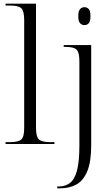

<svg xmlns="http://www.w3.org/2000/svg" viewBox="-20 -780 600 1040"><path d="M437 -644Q423 -644 413.5 -654.5Q404 -665 404 -693Q404 -720 413.5 -730.5Q423 -741 437 -741Q452 -741 461 -730.5Q470 -720 470 -693Q470 -665 461 -654.5Q452 -644 437 -644ZM290 240V230H299Q334 230 359 211Q384 192 397 144Q410 96 410 9V-448Q410 -496 395 -511Q380 -526 335 -526H325V-536H474V8Q474 97 452.5 148Q431 199 393.5 219.5Q356 240 306 240ZM10 0V-10H31Q80 -10 95.5 -24.5Q111 -39 111 -86V-672Q111 -720 95.5 -735Q80 -750 36 -750H10V-760H175V-88Q175 -40 190.5 -25Q206 -10 255 -10H275V0Z"/></svg>

Font: Noto Serif Display Light
Style: Regular
Weight: 300
Designer: Monotype Design Team
Foundry: Monotype Imaging Inc.
Version: Version 2.009